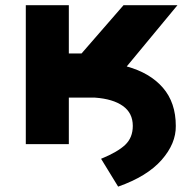

<svg xmlns="http://www.w3.org/2000/svg" viewBox="-20 -548 722 730"><path d="M241.7 0H78.1V-528.3H241.7V-344.7H290L449.7 -528.3H654.8L461.9 -295.4Q550.3 -271 599.4 -214.4Q648.4 -157.7 648.4 -69.3Q649.4 -2.4 594.5 60.1Q539.6 122.6 429.2 161.6L364.3 55.7Q427.7 29.8 456.3 2.4Q484.9 -24.9 484.9 -69.3Q484.9 -118.2 447.3 -145Q409.7 -171.9 341.3 -176.8H241.7Z"/></svg>

Font: Bert Sans Black
Style: Regular
Weight: 900
Designer: Christian Robertson, Adam Twardoch, & Cristiano Sobral
Foundry: Google
Version: Version 12.135;January 10, 2020;FontCreator 12.0.0.2547 64-b